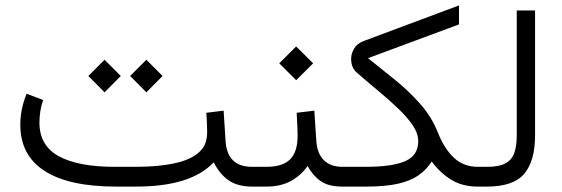

<svg xmlns="http://www.w3.org/2000/svg" viewBox="-20 -691 2081 711"><path d="M461.9 -409.7 522 -469.7 582 -409.7 522 -349.1ZM307.1 -409.7 367.2 -469.7 427.2 -409.7 367.2 -349.1ZM481 0H410.2Q235.4 0 145.3 -57.9Q55.2 -115.7 55.2 -229Q55.2 -259.3 61.3 -288.1Q67.4 -316.9 78.6 -343.8L139.6 -320.8Q126 -280.3 126 -236.3Q126.5 -150.9 198.5 -112.1Q270.5 -73.2 405.3 -73.2H478.5Q572.8 -73.2 636.2 -88.6Q699.7 -104 728.5 -139.2Q747.1 -161.6 747.1 -203.6Q747.1 -221.2 746.1 -239Q745.1 -256.8 744.1 -273.4L808.1 -281.2L815.4 -168Q821.8 -73.2 913.6 -73.2H926.8V0H913.6Q860.8 0 827.1 -22.9Q793.5 -45.9 771.5 -89.8Q728 -44.4 656.7 -22.2Q585.4 0 481 0Z M1262.2 0H1249Q1196.3 0 1167.5 -20.3Q1138.7 -40.5 1119.1 -76.2Q1093.8 -40.5 1056.4 -20.3Q1019 0 966.3 0H907.2V-73.2H966.3Q1027.3 -73.2 1054.7 -101.3Q1082 -129.4 1082 -186.5Q1082 -208 1080.8 -230.5Q1079.6 -252.9 1078.6 -273.4L1144 -281.2L1151.4 -168.9Q1154.3 -123 1179 -98.1Q1203.6 -73.2 1249.5 -73.2H1262.2ZM1014.2 -456.5 1076.7 -519 1139.6 -456.5 1076.7 -394Z M1342.8 -475.6Q1390.6 -437.5 1441.4 -396.5Q1492.2 -355.5 1534.9 -307.6Q1577.6 -259.8 1601.1 -201.2Q1625.5 -139.6 1661.4 -106.4Q1697.3 -73.2 1749.5 -73.2H1763.7V0H1749.5Q1692.9 0 1652.1 -24.7Q1611.3 -49.3 1578.6 -92.8Q1558.6 -62 1529.3 -41.5Q1500 -21 1453.4 -10.5Q1406.7 0 1333.5 0H1242.7V-73.2H1333Q1433.1 -73.2 1481 -94.5Q1528.8 -115.7 1528.8 -168Q1528.8 -196.8 1508.3 -227.1Q1487.8 -257.3 1454.3 -289.3Q1420.9 -321.3 1381.1 -354.2Q1341.3 -387.2 1302.7 -420.9Q1280.3 -439.5 1280.3 -472.7Q1280.3 -492.2 1291.3 -511Q1302.2 -529.8 1326.7 -539.1L1679.7 -670.9V-600.6Z M1744.1 0V-73.2H1783.7Q1829.1 -73.2 1852.8 -86.7Q1876.5 -100.1 1885 -126.2Q1893.6 -152.3 1893.6 -189.5V-652.3H1961.4V-189.9Q1961.4 -95.2 1921.4 -47.6Q1881.3 0 1783.2 0Z"/></svg>

Font: Vazir Light WOL-UI
Style: Light-WOL-UI
Weight: 300
Designer: Saber Rastikerdar
Foundry: Saber Rastikerdar
Version: Version 30.1.0